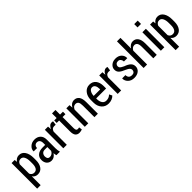

<svg xmlns="http://www.w3.org/2000/svg" viewBox="281 -2221 3882 3882"><g transform="rotate(-45 2222.5 -279.5)"><path d="M447.3 -219.7Q447.3 -116.2 401.4 -52.7Q355.5 10.7 273.4 10.7Q235.4 10.7 206.1 -4.9Q176.8 -19.5 156.2 -49.8Q156.2 35.2 156.2 203.1Q130.9 203.1 56.6 203.1Q56.6 179.7 56.6 147.5Q56.6 27.3 56.6 -223.6Q56.6 -299.8 56.6 -528.3Q79.1 -528.3 144.5 -528.3Q146.5 -512.7 151.4 -467.8Q171.9 -501 203.1 -519.5Q233.4 -538.1 273.4 -538.1Q355.5 -538.1 401.4 -468.8Q447.3 -399.4 447.3 -285.2Q447.3 -263.7 447.3 -219.7ZM347.7 -285.2Q347.7 -363.3 322.3 -412.1Q296.9 -460.9 246.1 -460.9Q214.8 -460.9 191.4 -443.4Q168.9 -424.8 156.2 -393.6Q156.2 -304.7 156.2 -126Q168.9 -96.7 191.4 -81.1Q213.9 -65.4 246.1 -65.4Q297.9 -65.4 323.2 -107.4Q347.7 -150.4 347.7 -219.7Q347.7 -242.2 347.7 -285.2Z M810.5 0Q805.7 -18.6 801.8 -35.2Q798.8 -52.7 797.9 -70.3Q775.4 -35.2 742.2 -11.7Q709 10.7 668.9 10.7Q602.5 10.7 564.5 -32.2Q526.4 -74.2 526.4 -144.5Q526.4 -220.7 578.1 -263.7Q629.9 -307.6 722.7 -307.6Q747.1 -307.6 796.9 -307.6Q796.9 -320.3 796.9 -361.3Q796.9 -410.2 775.4 -436.5Q753.9 -463.9 713.9 -463.9Q677.7 -463.9 656.2 -439.5Q634.8 -415 634.8 -378.9Q603.5 -378.9 540 -378.9Q540 -379.9 539.1 -381.8Q536.1 -442.4 587.9 -490.2Q638.7 -538.1 719.7 -538.1Q797.9 -538.1 846.7 -492.2Q895.5 -445.3 895.5 -360.4Q895.5 -278.3 895.5 -115.2Q895.5 -85 899.4 -55.7Q903.3 -27.3 911.1 0Q877.9 0 810.5 0ZM691.4 -66.4Q726.6 -66.4 754.9 -85.9Q783.2 -106.4 796.9 -137.7Q796.9 -173.8 796.9 -246.1Q777.3 -246.1 720.7 -246.1Q675.8 -246.1 650.4 -216.8Q626 -187.5 626 -145.5Q626 -109.4 642.6 -87.9Q660.2 -66.4 691.4 -66.4Z M1235.4 -445.3Q1223.6 -445.3 1189.5 -447.3Q1158.2 -447.3 1137.7 -428.7Q1118.2 -410.2 1107.4 -376Q1107.4 -251 1107.4 0Q1082 0 1007.8 0Q1007.8 -20.5 1007.8 -51.8Q1007.8 -145.5 1007.8 -331.1Q1007.8 -379.9 1007.8 -528.3Q1030.3 -528.3 1098.6 -528.3Q1099.6 -508.8 1105.5 -449.2Q1122.1 -491.2 1149.4 -514.6Q1175.8 -538.1 1210.9 -538.1Q1220.7 -538.1 1230.5 -536.1Q1241.2 -535.2 1247.1 -532.2Q1243.2 -502.9 1235.4 -445.3Z M1443.4 -660.2Q1443.4 -627 1443.4 -528.3Q1463.9 -528.3 1525.4 -528.3Q1525.4 -510.7 1525.4 -457Q1504.9 -457 1443.4 -457Q1443.4 -378.9 1443.4 -143.6Q1443.4 -101.6 1455.1 -85Q1466.8 -67.4 1486.3 -67.4Q1498 -67.4 1508.8 -68.4Q1518.6 -70.3 1532.2 -73.2Q1536.1 -50.8 1542 -4.9Q1525.4 2 1504.9 5.9Q1484.4 10.7 1462.9 10.7Q1406.2 10.7 1375 -26.4Q1344.7 -63.5 1344.7 -143.6Q1344.7 -248 1344.7 -457Q1327.1 -457 1275.4 -457Q1275.4 -460 1275.4 -463.9Q1275.4 -484.4 1275.4 -528.3Q1293 -528.3 1344.7 -528.3Q1344.7 -561.5 1344.7 -660.2Q1369.1 -660.2 1443.4 -660.2Z M1712.9 -528.3Q1713.9 -508.8 1718.8 -450.2Q1740.2 -492.2 1773.4 -514.6Q1807.6 -538.1 1850.6 -538.1Q1918.9 -538.1 1958 -487.3Q1996.1 -435.5 1996.1 -328.1Q1996.1 -218.8 1996.1 0Q1971.7 0 1897.5 0Q1897.5 -82 1897.5 -327.1Q1897.5 -400.4 1877 -430.7Q1855.5 -460.9 1812.5 -460.9Q1782.2 -460.9 1758.8 -442.4Q1735.4 -422.9 1721.7 -390.6Q1721.7 -260.7 1721.7 0Q1696.3 0 1622.1 0Q1622.1 -20.5 1622.1 -51.8Q1622.1 -145.5 1622.1 -331.1Q1622.1 -379.9 1622.1 -528.3Q1644.5 -528.3 1712.9 -528.3Z M2298.8 10.7Q2205.1 10.7 2148.4 -54.7Q2091.8 -121.1 2091.8 -222.7Q2091.8 -229.5 2091.8 -242.2Q2091.8 -256.8 2091.8 -299.8Q2091.8 -403.3 2147.5 -470.7Q2203.1 -538.1 2288.1 -538.1Q2377.9 -538.1 2426.8 -476.6Q2474.6 -415 2474.6 -312.5Q2474.6 -289.1 2474.6 -243.2Q2403.3 -243.2 2190.4 -243.2Q2190.4 -238.3 2190.4 -222.7Q2190.4 -154.3 2220.7 -109.4Q2251 -65.4 2305.7 -65.4Q2346.7 -65.4 2376 -78.1Q2405.3 -90.8 2431.6 -116.2Q2442.4 -95.7 2462.9 -54.7Q2438.5 -26.4 2395.5 -7.8Q2353.5 10.7 2298.8 10.7ZM2288.1 -461.9Q2245.1 -461.9 2219.7 -419.9Q2193.4 -378.9 2190.4 -314.5Q2252.9 -314.5 2376 -314.5Q2376 -319.3 2376 -335Q2376 -390.6 2354.5 -425.8Q2332 -461.9 2288.1 -461.9Z M2790 -445.3Q2778.3 -445.3 2744.1 -447.3Q2712.9 -447.3 2692.4 -428.7Q2672.9 -410.2 2662.1 -376Q2662.1 -251 2662.1 0Q2636.7 0 2562.5 0Q2562.5 -20.5 2562.5 -51.8Q2562.5 -145.5 2562.5 -331.1Q2562.5 -379.9 2562.5 -528.3Q2585 -528.3 2653.3 -528.3Q2654.3 -508.8 2660.2 -449.2Q2676.8 -491.2 2704.1 -514.6Q2730.5 -538.1 2765.6 -538.1Q2775.4 -538.1 2785.2 -536.1Q2795.9 -535.2 2801.8 -532.2Q2797.9 -502.9 2790 -445.3Z M3117.2 -132.8Q3117.2 -163.1 3096.7 -184.6Q3076.2 -206.1 3020.5 -230.5Q2939.5 -262.7 2899.4 -298.8Q2860.4 -335 2860.4 -391.6Q2860.4 -453.1 2908.2 -495.1Q2956.1 -538.1 3034.2 -538.1Q3116.2 -538.1 3164.1 -492.2Q3212.9 -445.3 3210.9 -377Q3210.9 -376 3210 -374Q3186.5 -374 3115.2 -374Q3115.2 -411.1 3093.8 -438.5Q3072.3 -465.8 3034.2 -465.8Q2998 -465.8 2976.6 -444.3Q2956.1 -423.8 2956.1 -395.5Q2956.1 -365.2 2973.6 -347.7Q2991.2 -330.1 3050.8 -301.8Q3133.8 -272.5 3173.8 -234.4Q3213.9 -196.3 3213.9 -136.7Q3213.9 -71.3 3164.1 -30.3Q3115.2 10.7 3033.2 10.7Q2946.3 10.7 2896.5 -39.1Q2847.7 -86.9 2847.7 -149.4Q2847.7 -152.3 2848.6 -155.3Q2848.6 -156.2 2849.6 -158.2Q2872.1 -158.2 2941.4 -158.2Q2943.4 -106.4 2969.7 -84Q2996.1 -61.5 3035.2 -61.5Q3073.2 -61.5 3095.7 -81.1Q3117.2 -101.6 3117.2 -132.8Z M3403.3 -457Q3424.8 -496.1 3458 -516.6Q3490.2 -538.1 3529.3 -538.1Q3600.6 -538.1 3639.6 -485.4Q3679.7 -432.6 3679.7 -323.2Q3679.7 -215.8 3679.7 0Q3655.3 0 3581.1 0Q3581.1 -81.1 3581.1 -324.2Q3581.1 -397.5 3559.6 -428.7Q3538.1 -460.9 3496.1 -460.9Q3465.8 -460.9 3442.4 -443.4Q3418 -425.8 3403.3 -395.5Q3403.3 -263.7 3403.3 0Q3378.9 0 3303.7 0Q3303.7 -20.5 3303.7 -46.9Q3303.7 -179.7 3303.7 -476.6Q3303.7 -547.9 3303.7 -761.7Q3329.1 -761.7 3403.3 -761.7Q3403.3 -685.5 3403.3 -457Z M3896.5 0Q3872.1 0 3796.9 0Q3796.9 -20.5 3796.9 -51.8Q3796.9 -145.5 3796.9 -330.1Q3796.9 -379.9 3796.9 -528.3Q3822.3 -528.3 3896.5 -528.3Q3896.5 -396.5 3896.5 0ZM3896.5 -667Q3872.1 -667 3796.9 -667Q3796.9 -690.4 3796.9 -761.7Q3822.3 -761.7 3896.5 -761.7Q3896.5 -738.3 3896.5 -667Z M4407.2 -219.7Q4407.2 -116.2 4361.3 -52.7Q4315.4 10.7 4233.4 10.7Q4195.3 10.7 4166 -4.9Q4136.7 -19.5 4116.2 -49.8Q4116.2 35.2 4116.2 203.1Q4090.8 203.1 4016.6 203.1Q4016.6 179.7 4016.6 147.5Q4016.6 27.3 4016.6 -223.6Q4016.6 -299.8 4016.6 -528.3Q4039.1 -528.3 4104.5 -528.3Q4106.4 -512.7 4111.3 -467.8Q4131.8 -501 4163.1 -519.5Q4193.4 -538.1 4233.4 -538.1Q4315.4 -538.1 4361.3 -468.8Q4407.2 -399.4 4407.2 -285.2Q4407.2 -263.7 4407.2 -219.7ZM4307.6 -285.2Q4307.6 -363.3 4282.2 -412.1Q4256.8 -460.9 4206.1 -460.9Q4174.8 -460.9 4151.4 -443.4Q4128.9 -424.8 4116.2 -393.6Q4116.2 -304.7 4116.2 -126Q4128.9 -96.7 4151.4 -81.1Q4173.8 -65.4 4206.1 -65.4Q4257.8 -65.4 4283.2 -107.4Q4307.6 -150.4 4307.6 -219.7Q4307.6 -242.2 4307.6 -285.2Z"/></g></svg>

Font: Noto Sans Hebrew DECATHLON 
Style: Regular
Weight: 400
Designer: Monotype Design team
Version: Version 1.03 uh